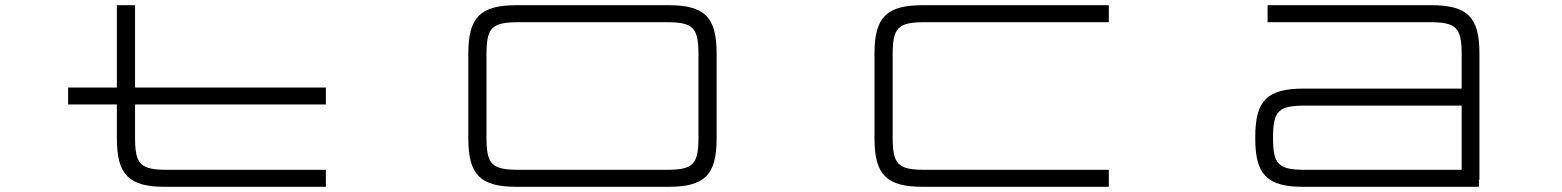

<svg xmlns="http://www.w3.org/2000/svg" viewBox="-20 -720 6022 740"><path d="M242.5 -382.5V-317.5H430.5V-186C430.5 -46 476.5 0 616.5 0H1236V-65.5H626.5C520.5 -65.5 500.5 -85.5 500.5 -191V-317.5H1236V-382.5H500.5V-700H430.5V-382.5Z M2556 -700H1971.5C1831.5 -700 1785 -654 1785 -514V-186C1785 -46 1831.5 0 1971.5 0H2556C2696 0 2742 -46 2742 -186V-514C2742 -654 2696 -700 2556 -700ZM1855 -191V-509C1855 -614.5 1875 -634.5 1981 -634.5H2546.5C2652 -634.5 2672 -614.5 2672 -509V-191C2672 -85.5 2652 -65.5 2546.5 -65.5H1981C1875 -65.5 1855 -85.5 1855 -191Z M4253.5 -700H3537C3397 -700 3350.5 -654 3350.5 -514V-186C3350.5 -46 3397 0 3537 0H4253.5V-65.5H3546.5C3440.5 -65.5 3420.5 -85.5 3420.5 -191V-509C3420.5 -614.5 3440.5 -634.5 3546.5 -634.5H4253.5Z M5012 -313H5613.5V-65.5H5012C4907 -65.5 4886.5 -85.5 4886.5 -189C4886.5 -293 4907 -313 5012 -313ZM4818 -186C4818 -46 4864 0 5004 0H5680V-27H5682V-514C5682 -654 5636 -700 5496 -700H4865.5V-634.5H5488C5593.5 -634.5 5613.5 -614.5 5613.5 -509V-378.5H5004C4864 -378.5 4818 -332.5 4818 -192.5Z"/></svg>

Font: Melete Light
Style: Regular
Weight: 300
Width: 6
Designer: Sora Sagano
Foundry: DOT COLON
Version: Version 0.200;FEAKit 1.0